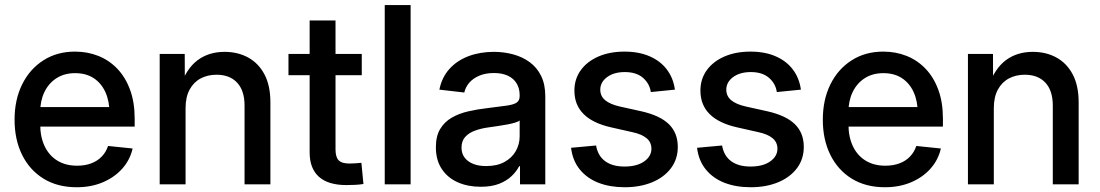

<svg xmlns="http://www.w3.org/2000/svg" viewBox="-20 -748 4461 779"><path d="M291.5 11.7Q212.9 11.7 156.5 -23.2Q100.1 -58.1 69.6 -119.9Q39.1 -181.6 39.1 -262.2Q39.1 -343.3 69.8 -405.5Q100.6 -467.8 156 -503.2Q211.4 -538.6 284.2 -538.6Q335.4 -538.6 379.4 -521Q423.3 -503.4 456.3 -468.8Q489.3 -434.1 507.8 -383.5Q526.4 -333 526.4 -267.1V-234.4H91.3V-313.5H471.7L424.3 -288.6Q424.3 -337.4 407.7 -374Q391.1 -410.6 360.1 -430.9Q329.1 -451.2 284.7 -451.2Q241.2 -451.2 209.5 -430.9Q177.7 -410.6 160.4 -375Q143.1 -339.4 143.1 -293.5V-244.6Q143.1 -192.9 161.1 -154.8Q179.2 -116.7 212.9 -96.2Q246.6 -75.7 292.5 -75.7Q324.7 -75.7 350.1 -85.2Q375.5 -94.7 392.8 -112.8Q410.2 -130.9 418.5 -155.8L518.1 -145.5Q507.3 -98.6 475.8 -63.5Q444.3 -28.3 397 -8.3Q349.6 11.7 291.5 11.7Z M732.9 -308.6V0H627.9V-529.3H729.5L730 -398.4H711.9Q736.3 -469.7 781.7 -503.7Q827.1 -537.6 891.1 -537.6Q945.3 -537.6 987.3 -514.4Q1029.3 -491.2 1053.2 -445.8Q1077.1 -400.4 1077.1 -332.5V0H972.2V-319.8Q972.2 -380.4 942.1 -412.6Q912.1 -444.8 858.4 -444.8Q822.8 -444.8 794.4 -429.9Q766.1 -415 749.5 -384.8Q732.9 -354.5 732.9 -308.6Z M1447.8 -529.3V-442.9H1150.4V-529.3ZM1236.3 -665H1341.3V-141.6Q1341.3 -110.8 1354 -97.7Q1366.7 -84.5 1397.9 -84.5Q1408.2 -84.5 1422.1 -85.4Q1436 -86.4 1446.3 -87.4L1454.6 -1.5Q1439.9 1 1421.1 2Q1402.3 2.9 1385.3 2.9Q1311.5 2.9 1273.9 -30.8Q1236.3 -64.5 1236.3 -129.9Z M1646 -727.5V0H1541V-727.5Z M1930.2 9.8Q1878.4 9.8 1837.4 -8.3Q1796.4 -26.4 1772.5 -62.3Q1748.5 -98.1 1748.5 -150.4Q1748.5 -195.8 1765.9 -224.6Q1783.2 -253.4 1812.7 -270.5Q1842.3 -287.6 1879.4 -296.1Q1916.5 -304.7 1955.6 -309.1Q2003.9 -315.4 2033 -319.1Q2062 -322.8 2075.2 -331.1Q2088.4 -339.4 2088.4 -357.9V-361.8Q2088.4 -389.2 2076.2 -409.4Q2064 -429.7 2040.8 -440.7Q2017.6 -451.7 1983.9 -451.7Q1949.7 -451.7 1924.6 -440.9Q1899.4 -430.2 1884 -412.4Q1868.7 -394.5 1863.8 -372.6L1762.7 -384.3Q1772.5 -433.6 1803 -467.8Q1833.5 -502 1880.1 -519.8Q1926.8 -537.6 1983.9 -537.6Q2024.9 -537.6 2062.5 -527.3Q2100.1 -517.1 2129.4 -495.6Q2158.7 -474.1 2175.5 -439.9Q2192.4 -405.8 2192.4 -357.4V0H2089.8V-73.7H2086.4Q2075.7 -52.7 2055.9 -33.7Q2036.1 -14.6 2005.4 -2.4Q1974.6 9.8 1930.2 9.8ZM1952.1 -74.2Q1997.1 -74.2 2027.3 -91.1Q2057.6 -107.9 2073 -135.5Q2088.4 -163.1 2088.4 -194.8V-259.3Q2083 -254.4 2069.1 -250.2Q2055.2 -246.1 2036.4 -242.7Q2017.6 -239.3 1997.8 -236.3Q1978 -233.4 1960.9 -231Q1932.1 -227.1 1907.2 -218Q1882.3 -209 1867.4 -192.4Q1852.5 -175.8 1852.5 -148.9Q1852.5 -125 1865.2 -108.4Q1877.9 -91.8 1900.1 -83Q1922.4 -74.2 1952.1 -74.2Z M2514.6 11.7Q2455.1 11.7 2408.4 -6.3Q2361.8 -24.4 2332.5 -60.3Q2303.2 -96.2 2296.9 -148.4L2398.4 -157.7Q2405.8 -115.7 2435.3 -94Q2464.8 -72.3 2513.7 -72.3Q2564 -72.3 2593.5 -93Q2623 -113.8 2623 -144.5Q2623 -170.9 2603.3 -187.3Q2583.5 -203.6 2547.4 -211.4L2459 -231.4Q2385.3 -248 2347.9 -285.2Q2310.5 -322.3 2310.5 -380.4Q2310.5 -427.2 2336.2 -462.9Q2361.8 -498.5 2407.7 -518.6Q2453.6 -538.6 2513.7 -538.6Q2572.3 -538.6 2616 -519.5Q2659.7 -500.5 2685.8 -465.8Q2711.9 -431.2 2718.3 -384.3L2620.6 -374.5Q2615.7 -408.7 2588.9 -432.1Q2562 -455.6 2515.1 -455.6Q2470.7 -455.6 2443.1 -435.1Q2415.5 -414.6 2415.5 -384.3Q2415.5 -357.9 2435.5 -341.3Q2455.6 -324.7 2494.6 -315.9L2582.5 -296.4Q2658.2 -279.3 2694.1 -243.9Q2730 -208.5 2730 -151.9Q2730 -102.5 2702.4 -65.7Q2674.8 -28.8 2626 -8.5Q2577.1 11.7 2514.6 11.7Z M3025.9 11.7Q2966.3 11.7 2919.7 -6.3Q2873 -24.4 2843.8 -60.3Q2814.5 -96.2 2808.1 -148.4L2909.7 -157.7Q2917 -115.7 2946.5 -94Q2976.1 -72.3 3024.9 -72.3Q3075.2 -72.3 3104.7 -93Q3134.3 -113.8 3134.3 -144.5Q3134.3 -170.9 3114.5 -187.3Q3094.7 -203.6 3058.6 -211.4L2970.2 -231.4Q2896.5 -248 2859.1 -285.2Q2821.8 -322.3 2821.8 -380.4Q2821.8 -427.2 2847.4 -462.9Q2873 -498.5 2918.9 -518.6Q2964.8 -538.6 3024.9 -538.6Q3083.5 -538.6 3127.2 -519.5Q3170.9 -500.5 3197 -465.8Q3223.1 -431.2 3229.5 -384.3L3131.8 -374.5Q3127 -408.7 3100.1 -432.1Q3073.2 -455.6 3026.4 -455.6Q2981.9 -455.6 2954.3 -435.1Q2926.8 -414.6 2926.8 -384.3Q2926.8 -357.9 2946.8 -341.3Q2966.8 -324.7 3005.9 -315.9L3093.8 -296.4Q3169.4 -279.3 3205.3 -243.9Q3241.2 -208.5 3241.2 -151.9Q3241.2 -102.5 3213.6 -65.7Q3186 -28.8 3137.2 -8.5Q3088.4 11.7 3025.9 11.7Z M3570.8 11.7Q3492.2 11.7 3435.8 -23.2Q3379.4 -58.1 3348.9 -119.9Q3318.4 -181.6 3318.4 -262.2Q3318.4 -343.3 3349.1 -405.5Q3379.9 -467.8 3435.3 -503.2Q3490.7 -538.6 3563.5 -538.6Q3614.7 -538.6 3658.7 -521Q3702.6 -503.4 3735.6 -468.8Q3768.6 -434.1 3787.1 -383.5Q3805.7 -333 3805.7 -267.1V-234.4H3370.6V-313.5H3751L3703.6 -288.6Q3703.6 -337.4 3687 -374Q3670.4 -410.6 3639.4 -430.9Q3608.4 -451.2 3564 -451.2Q3520.5 -451.2 3488.8 -430.9Q3457 -410.6 3439.7 -375Q3422.4 -339.4 3422.4 -293.5V-244.6Q3422.4 -192.9 3440.4 -154.8Q3458.5 -116.7 3492.2 -96.2Q3525.9 -75.7 3571.8 -75.7Q3604 -75.7 3629.4 -85.2Q3654.8 -94.7 3672.1 -112.8Q3689.5 -130.9 3697.8 -155.8L3797.4 -145.5Q3786.6 -98.6 3755.1 -63.5Q3723.6 -28.3 3676.3 -8.3Q3628.9 11.7 3570.8 11.7Z M4012.2 -308.6V0H3907.2V-529.3H4008.8L4009.3 -398.4H3991.2Q4015.6 -469.7 4061 -503.7Q4106.4 -537.6 4170.4 -537.6Q4224.6 -537.6 4266.6 -514.4Q4308.6 -491.2 4332.5 -445.8Q4356.4 -400.4 4356.4 -332.5V0H4251.5V-319.8Q4251.5 -380.4 4221.4 -412.6Q4191.4 -444.8 4137.7 -444.8Q4102.1 -444.8 4073.7 -429.9Q4045.4 -415 4028.8 -384.8Q4012.2 -354.5 4012.2 -308.6Z"/></svg>

Font: Inter 24pt Medium
Style: Regular
Weight: 500
Designer: Rasmus Andersson
Foundry: rsms
Version: Version 4.001;git-66647c0bb